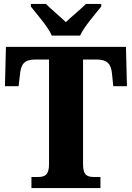

<svg xmlns="http://www.w3.org/2000/svg" viewBox="-20 -951 667 971"><path d="M242 -771H385C405 -816 462 -880 492 -918V-931H415C392 -908 341 -866 313 -839C285 -866 235 -908 212 -931H136V-918C165 -880 223 -816 242 -771ZM139 0H488V-56H456C423 -56 400 -63 400 -119V-650H468C524 -650 541 -626 546 -582L553 -515H622L617 -714H10L5 -515H74L82 -582C87 -626 103 -650 159 -650H228V-121C228 -64 205 -56 172 -56H139Z"/></svg>

Font: Noto Serif Tamil SemiCondensed ExtraBold
Style: Italic
Weight: 800
Width: 4
Italic angle: -12°
Designer: Indian Type Foundry, Tom Grace, and the Monotype Design Team
Foundry: Monotype Imaging Inc.
Version: Version 2.003